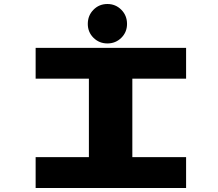

<svg xmlns="http://www.w3.org/2000/svg" viewBox="-20 -939 1090 959"><path d="M418.5 -819.5Q418.5 -861.5 446.8 -890.2Q475 -919 516.5 -919Q557.5 -919 586 -890.2Q614.5 -861.5 614.5 -819.5Q614.5 -778.5 586 -750.2Q557.5 -722 516.5 -722Q475.5 -722 447 -750.2Q418.5 -778.5 418.5 -819.5ZM909.5 -546H641V-154H909.5V0H158V-154H424V-546H158V-700H909.5Z"/></svg>

Font: League Mono Extended ExtraBold
Style: Regular
Weight: 800
Width: 9
Designer: Tyler Finck
Foundry: The League of Moveable Type / Tyler Finck
Version: Version 2.210